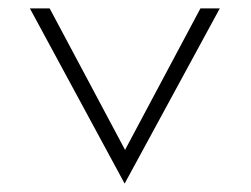

<svg xmlns="http://www.w3.org/2000/svg" viewBox="-20 -471 595 456"><path d="M51 -451 276 -35 502 -451H456L277 -115L98 -451Z"/></svg>

Font: Charger Sport
Style: HL
Weight: 100
Designer: Jasper
Foundry: Cannot Into Space Fonts
Version: Version 1.1